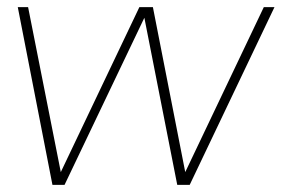

<svg xmlns="http://www.w3.org/2000/svg" viewBox="-20 -520 822 540"><path d="M161.5 0H127.5L30 -500H59L151 -36L372 -500H410L501 -36L722 -500H752L513.5 0H478.5L386 -470Z"/></svg>

Font: Urbanist Thin
Style: Italic
Weight: 100
Italic angle: -8°
Designer: Corey Hu
Foundry: Corey Hu
Version: Version 1.321; ttfautohint (v1.8.4.7-5d5b)